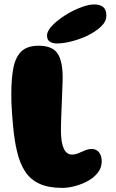

<svg xmlns="http://www.w3.org/2000/svg" viewBox="-20 -842 538 890"><path d="M268.5 29Q205.5 29 163.5 10Q121.5 -9 96.5 -47Q71.5 -85 58.5 -142Q53 -164.5 48.5 -193.2Q44 -222 41 -253.5Q38 -285 35.8 -314.8Q33.5 -344.5 32.8 -369.2Q32 -394 32.5 -409.5Q32.5 -478.5 42.2 -528Q52 -577.5 79.2 -603.8Q106.5 -630 159 -630Q222.5 -630 246.5 -594.5Q270.5 -559 270.5 -482Q270.5 -470.5 269.8 -452.5Q269 -434.5 268.2 -412.2Q267.5 -390 266.5 -366Q265.5 -342 264.5 -318.2Q263.5 -294.5 263 -273.8Q262.5 -253 262.5 -237Q262.5 -209 265.8 -188.2Q269 -167.5 275.5 -153.5Q282 -139.5 291.5 -132.5Q301 -125.5 313.5 -125.5Q329 -125.5 344 -132Q359 -138.5 374.2 -145Q389.5 -151.5 405.5 -151.5Q426.5 -151.5 439 -135.8Q451.5 -120 451.5 -94Q451.5 -65 433.8 -42Q416 -19 388 -3.5Q360 12 328.2 20.5Q296.5 29 268.5 29ZM243 -640.5Q224 -640.5 211 -649Q198 -657.5 198 -677Q198 -701 228 -729.5Q258 -758 299 -781.5Q330 -799 361.8 -810.2Q393.5 -821.5 417 -821.5Q444 -821.5 458.5 -809.2Q473 -797 473 -770Q473 -742 447.5 -718.2Q422 -694.5 384 -676Q349.5 -660 311.5 -650.2Q273.5 -640.5 243 -640.5Z"/></svg>

Font: Gluten Thin ExtraBold
Style: Regular
Weight: 800
Version: Version 1.300